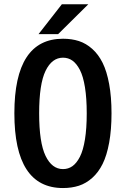

<svg xmlns="http://www.w3.org/2000/svg" viewBox="-20 -892 610 922"><path d="M165 -728 277 -871.5H404L259 -728ZM282.5 11Q49 11 49 -348Q49 -706 282.5 -706Q324.5 -706 359 -694.8Q393.5 -683.5 423 -657.2Q452.5 -631 472.8 -590.2Q493 -549.5 504.2 -488.2Q515.5 -427 515.5 -348Q515.5 -268.5 504.2 -207Q493 -145.5 472.8 -104.8Q452.5 -64 423 -37.8Q393.5 -11.5 359 -0.2Q324.5 11 282.5 11ZM282.5 -80Q308 -80 328 -94.2Q348 -108.5 363.8 -139.2Q379.5 -170 388 -222.8Q396.5 -275.5 396.5 -348Q396.5 -420 388 -472.8Q379.5 -525.5 363.8 -556Q348 -586.5 328 -600.8Q308 -615 282.5 -615Q229.5 -615 198.8 -551.8Q168 -488.5 168 -348Q168 -207 198.8 -143.5Q229.5 -80 282.5 -80Z"/></svg>

Font: League Mono Narrow Medium
Style: Regular
Weight: 500
Width: 3
Designer: Tyler Finck
Foundry: The League of Moveable Type / Tyler Finck
Version: Version 2.210